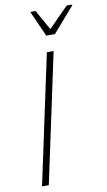

<svg xmlns="http://www.w3.org/2000/svg" viewBox="-100 -959 559 1006"><g transform="rotate(-10 180.0 -455.5)"><path d="M39 0 186 -688H222L75 0ZM198 -774 139 -906 140 -911H165L225 -804L331 -911H360L359 -906L244 -774Z"/></g></svg>

Font: Saira SemiCondensed Thin
Style: Italic
Weight: 250
Width: 4
Italic angle: -12°
Designer: Hector Gatti with collaboration of the Omnibus-Type team
Foundry: Omnibus-Type
Version: Version 1.101